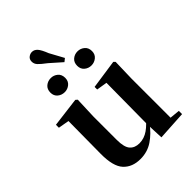

<svg xmlns="http://www.w3.org/2000/svg" viewBox="-273 -1082 1225 1225"><g transform="rotate(-45 339.0 -470.0)"><path d="M215.8 -627.3Q188.5 -627.3 168.5 -644Q148.4 -660.8 148.4 -690Q148.4 -721 168.5 -737.7Q188.5 -754.4 215.8 -754.4Q241.8 -754.4 262 -737.7Q282.2 -721 282.2 -690Q282.2 -660.8 262 -644Q241.8 -627.3 215.8 -627.3ZM349.4 -764.3 270.1 -834.4Q231.8 -863 217.7 -878.7Q203.6 -894.4 203.6 -914.4Q203.6 -935.4 217.8 -946.4Q231.9 -957.5 248.4 -957.5Q269.2 -957.5 284.9 -940.1Q300.6 -922.7 319.1 -875.5L370.5 -781.2ZM456.9 -627.3Q430.1 -627.3 410.2 -644Q390.2 -660.8 390.2 -690Q390.2 -721 410.2 -737.7Q430.1 -754.4 456.9 -754.4Q482.9 -754.4 503.3 -737.7Q523.8 -721 523.8 -690Q523.8 -660.8 503.3 -644Q482.9 -627.3 456.9 -627.3ZM255.7 16.2Q182.1 16.2 140.2 -29.3Q98.3 -74.7 99.3 -187.9L102 -497.7L132 -475.4L28.4 -493.5V-520.2L228 -545.4L240.2 -534.8L234.7 -388.7V-177.8Q234.7 -111 257.7 -85.3Q280.7 -59.5 321.8 -59.5Q364.7 -59.5 402.5 -85.8Q440.3 -112.1 469.6 -153.8L503.2 -103H456Q418.4 -51 368.8 -17.4Q319.2 16.2 255.7 16.2ZM447.6 12.4 442.4 -109.4V-111.9L445.6 -481.6L373.7 -493.2V-516.6L570.9 -545.4L581.6 -534.8L577.6 -388.7V-35L645.6 -28.5V0.7Z"/></g></svg>

Font: Noto Serif KR
Style: Regular
Weight: 200
Designer: Ryoko NISHIZUKA 西塚涼子 (kana & ideographs); Frank Grießhammer (Latin, Greek & Cyrillic); Wenlong ZHANG 张文龙 (bopomofo); San
Foundry: Adobe
Version: Version 2.001;hotconv 1.1.0;makeotfexe 2.6.0